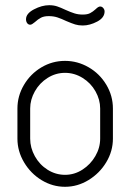

<svg xmlns="http://www.w3.org/2000/svg" viewBox="-20 -712 501 738"><path d="M414 -295V-179Q414 -131 388.5 -88.5Q363 -46 320.5 -20Q278 6 230 6Q182 6 140 -19.5Q98 -45 72.5 -88Q47 -131 47 -179V-295Q47 -343 72 -385.5Q97 -428 139 -453Q181 -478 230 -478Q278 -478 320.5 -453.5Q363 -429 388.5 -386.5Q414 -344 414 -295ZM230 -432Q194 -432 163 -412.5Q132 -393 114 -361Q96 -329 96 -295V-179Q96 -144 114 -111.5Q132 -79 163 -59.5Q194 -40 230 -40Q266 -40 297 -60Q328 -80 346.5 -112Q365 -144 365 -179V-295Q365 -329 347 -361Q329 -393 297.5 -412.5Q266 -432 230 -432ZM114 -627Q109 -623 104.5 -620Q100 -617 96 -617Q89 -617 84.5 -623Q80 -629 80 -638Q80 -660 110.5 -676Q141 -692 169 -692Q186 -692 199.5 -687.5Q213 -683 232 -674Q252 -665 266.5 -660.5Q281 -656 298 -656Q316 -656 326.5 -661.5Q337 -667 348 -677Q358 -687 365 -687Q372 -687 377 -681Q382 -675 382 -668Q382 -644 353.5 -629Q325 -614 298 -614Q282 -614 269 -618Q256 -622 235 -631Q216 -640 201 -645Q186 -650 167 -650Q149 -650 137.5 -644Q126 -638 114 -627Z"/></svg>

Font: Dosis
Style: Regular
Weight: 400
Designer: Edgar Tolentino, Pablo Impallari, Igino Marini
Foundry: Edgar Tolentino, Pablo Impallari, Igino Marini
Version: Version 1.007;Glyphs 3.1.1 (3134)